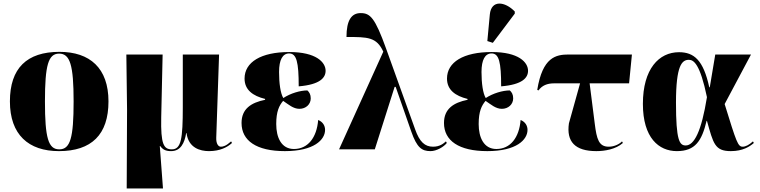

<svg xmlns="http://www.w3.org/2000/svg" viewBox="-20 -844 4293 1085"><path d="M313 10C497 10 593 -83 593 -271C593 -459 488 -551 316 -551C132 -551 36 -459 36 -271C36 -83 141 10 313 10ZM315 0C253 0 234 -64 234 -271C234 -476 253 -541 314 -541C376 -541 396 -476 396 -271C396 -64 377 0 315 0Z M696 221H901L883 -19H885C900 1 915 10 947 10C1001 10 1023 -36 1032 -92H1034C1045 -8 1111 10 1161 10C1223 10 1265 -12 1291 -36L1286 -45C1257 -19 1241 -15 1228 -15C1214 -15 1201 -31 1202 -65L1218 -536H1013V-240C1013 -60 1004 0 951 0C905 0 888 -29 891 -180L899 -536H694L698 -225Z M1590 10C1754 10 1817 -54 1817 -110C1817 -133 1805 -155 1778 -166C1770 -66 1720 -2 1641 -2C1570 -2 1541 -67 1541 -143C1541 -215 1558 -248 1580 -274C1610 -254 1637 -229 1672 -229C1709 -229 1736 -255 1736 -288C1736 -310 1728 -323 1717 -333C1677 -333 1622 -317 1581 -290C1565 -316 1557 -373 1557 -437C1557 -506 1577 -542 1614 -542C1656 -542 1668 -493 1668 -356C1789 -366 1820 -405 1820 -444C1820 -492 1767 -550 1615 -550C1455 -550 1362 -493 1362 -400C1362 -336 1409 -302 1478 -285V-280C1399 -264 1345 -229 1345 -149C1345 -49 1429 10 1590 10Z M1896 0H2098L2210 -353H2216L2304 -101C2336 -9 2364 10 2413 10C2447 10 2488 -14 2505 -36L2500 -45C2486 -33 2466 -15 2427 -15C2381 -15 2351 -42 2326 -113L2162 -569C2099 -744 2072 -770 2018 -770C1966 -770 1938 -729 1938 -635C2058 -635 2108 -635 2146 -552Z M2765 -602 2889 -767V-779C2834 -836 2756 -847 2748 -762L2734 -612ZM2734 10C2898 10 2961 -54 2961 -110C2961 -133 2949 -155 2922 -166C2914 -66 2864 -2 2785 -2C2714 -2 2685 -67 2685 -143C2685 -215 2702 -248 2724 -274C2754 -254 2781 -229 2816 -229C2853 -229 2880 -255 2880 -288C2880 -310 2872 -323 2861 -333C2821 -333 2766 -317 2725 -290C2709 -316 2701 -373 2701 -437C2701 -506 2721 -542 2758 -542C2800 -542 2812 -493 2812 -356C2933 -366 2964 -405 2964 -444C2964 -492 2911 -550 2759 -550C2599 -550 2506 -493 2506 -400C2506 -336 2553 -302 2622 -285V-280C2543 -264 2489 -229 2489 -149C2489 -49 2573 10 2734 10Z M3023 -333C3043 -361 3072 -373 3111 -373H3258L3195 -147C3180 -44 3229 10 3350 10C3397 10 3459 0 3500 -36L3495 -45C3482 -31 3453 -15 3420 -15C3364 -15 3352 -57 3341 -145L3312 -373H3535L3551 -536H3194C3121 -536 3046 -521 3016 -336Z M3805 10C3909 10 3946 -48 3973 -161H3975C4011 -33 4019 10 4110 10C4178 10 4217 -16 4240 -36L4235 -45C4214 -26 4194 -15 4177 -15C4150 -15 4142 -39 4075 -256L4224 -536H4022L3991 -351H3988C3955 -504 3902 -549 3817 -549C3704 -549 3613 -455 3613 -257C3613 -65 3703 10 3805 10ZM3855 -22C3820 -22 3800 -49 3800 -264C3800 -476 3834 -506 3873 -506C3900 -506 3936 -483 3975 -295C3944 -102 3903 -22 3855 -22Z"/></svg>

Font: Noto Serif Display Black
Style: Regular
Weight: 900
Designer: Monotype Design Team
Foundry: Monotype Imaging Inc.
Version: Version 2.009